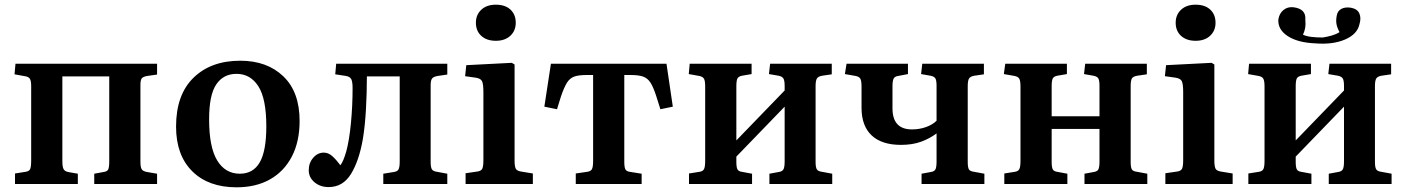

<svg xmlns="http://www.w3.org/2000/svg" viewBox="-20 -785 5997 819"><path d="M44 0V-45L88 -52Q104 -54 108.5 -63.5Q113 -73 113 -102V-418Q113 -441 107 -449.5Q101 -458 86 -460L42 -468L46 -513H650V-467L608 -461Q590 -458 584.5 -450.5Q579 -443 579 -422V-96Q579 -72 584.5 -63Q590 -54 609 -51L650 -44V0H382V-44L420 -51Q437 -53 441.5 -62Q446 -71 446 -98V-459H246V-97Q246 -74 251 -64Q256 -54 272 -51L312 -44V0Z M989 14Q869 14 800 -54.5Q731 -123 731 -245Q731 -381 805.5 -453.5Q880 -526 1005 -526Q1119 -526 1188.5 -459.5Q1258 -393 1258 -269Q1258 -181 1225 -117.5Q1192 -54 1132 -20Q1072 14 989 14ZM1003 -44Q1060 -44 1088 -92.5Q1116 -141 1116 -246Q1116 -364 1082 -417Q1048 -470 989 -470Q933 -470 902.5 -425Q872 -380 872 -276Q872 -157 906.5 -100.5Q941 -44 1003 -44Z M1382 13Q1346 13 1321.5 -7.5Q1297 -28 1297 -59Q1297 -90 1316 -112Q1335 -134 1361 -134Q1381 -134 1398 -118.5Q1415 -103 1432 -80Q1445 -97 1457 -139Q1470 -187 1477 -260.5Q1484 -334 1484 -409Q1484 -436 1478.5 -447Q1473 -458 1456 -461L1410 -468L1414 -513H1888V-467L1847 -461Q1829 -458 1823 -450Q1817 -442 1817 -422V-94Q1817 -71 1822.5 -62.5Q1828 -54 1845 -52L1888 -44V0H1615V-44L1658 -51Q1675 -53 1680 -62.5Q1685 -72 1685 -96V-459H1545Q1545 -389 1541 -318.5Q1537 -248 1528 -193Q1512 -100 1477.5 -43.5Q1443 13 1382 13Z M2095 -611Q2056 -611 2033 -632Q2010 -653 2010 -688Q2010 -722 2033 -743.5Q2056 -765 2095 -765Q2135 -765 2157.5 -744Q2180 -723 2180 -688Q2180 -654 2157 -632.5Q2134 -611 2095 -611ZM1966 0V-46L2014 -53Q2032 -55 2037 -65Q2042 -75 2042 -102V-392Q2042 -427 2036 -439Q2030 -451 2007 -454L1964 -460L1969 -507L2163 -517L2175 -510V-99Q2175 -77 2179.5 -66.5Q2184 -56 2204 -53L2253 -45V0Z M2436 0V-45L2484 -52Q2500 -54 2505 -63.5Q2510 -73 2510 -99V-465H2481Q2447 -465 2428.5 -458Q2410 -451 2398 -431.5Q2386 -412 2373 -374L2356 -319L2302 -330L2330 -513H2823L2850 -330L2797 -319L2779 -376Q2767 -413 2755 -432Q2743 -451 2724 -458Q2705 -465 2672 -465H2643V-95Q2643 -72 2647.5 -63Q2652 -54 2667 -52L2717 -44V0Z M2919 0V-45L2963 -52Q2978 -54 2983 -63.5Q2988 -73 2988 -99V-416Q2988 -440 2983 -449Q2978 -458 2963 -461L2918 -469L2922 -513H3186V-469L3145 -462Q3130 -459 3125.5 -450Q3121 -441 3121 -416V-186L3327 -399V-419Q3327 -442 3321.5 -450.5Q3316 -459 3301 -462L3260 -469L3265 -513H3528V-468L3487 -462Q3470 -459 3464.5 -450Q3459 -441 3459 -417V-94Q3459 -71 3464.5 -62.5Q3470 -54 3487 -52L3530 -44V0H3262V-44L3300 -51Q3316 -53 3321.5 -62Q3327 -71 3327 -96V-330L3121 -117V-95Q3121 -72 3125.5 -63Q3130 -54 3145 -52L3188 -44V0Z M3911 0V-44L3949 -51Q3965 -53 3970 -62Q3975 -71 3975 -96V-216Q3946 -194 3909 -180.5Q3872 -167 3823 -167Q3741 -167 3698 -207.5Q3655 -248 3655 -325V-415Q3655 -440 3650 -449Q3645 -458 3630 -461L3584 -469L3591 -513H3853V-469L3811 -461Q3797 -459 3792 -450Q3787 -441 3787 -416V-323Q3787 -233 3870 -233Q3902 -233 3930 -243Q3958 -253 3975 -270V-419Q3975 -442 3970 -450.5Q3965 -459 3949 -462L3909 -469L3914 -513H4177V-468L4136 -462Q4119 -459 4113.5 -450Q4108 -441 4108 -417V-94Q4108 -71 4113 -62.5Q4118 -54 4136 -52L4179 -44V0Z M4264 0V-45L4308 -52Q4323 -54 4328 -63.5Q4333 -73 4333 -99V-416Q4333 -440 4328 -449Q4323 -458 4308 -461L4262 -469L4268 -513H4531V-469L4490 -462Q4475 -459 4470.5 -450Q4466 -441 4466 -416V-289H4670V-419Q4670 -442 4665 -450.5Q4660 -459 4644 -462L4604 -469L4609 -513H4872V-468L4831 -462Q4813 -459 4808 -450Q4803 -441 4803 -417V-94Q4803 -71 4808 -62.5Q4813 -54 4831 -52L4874 -44V0H4606V-44L4644 -51Q4660 -53 4665 -62Q4670 -71 4670 -96V-235H4466V-95Q4466 -72 4470.5 -63Q4475 -54 4490 -52L4533 -44V0Z M5080 -611Q5041 -611 5018 -632Q4995 -653 4995 -688Q4995 -722 5018 -743.5Q5041 -765 5080 -765Q5120 -765 5142.5 -744Q5165 -723 5165 -688Q5165 -654 5142 -632.5Q5119 -611 5080 -611ZM4951 0V-46L4999 -53Q5017 -55 5022 -65Q5027 -75 5027 -102V-392Q5027 -427 5021 -439Q5015 -451 4992 -454L4949 -460L4954 -507L5148 -517L5160 -510V-99Q5160 -77 5164.5 -66.5Q5169 -56 5189 -53L5238 -45V0Z M5305 0V-45L5349 -52Q5364 -54 5369 -63.5Q5374 -73 5374 -99V-416Q5374 -440 5369 -449Q5364 -458 5349 -461L5304 -469L5308 -513H5572V-469L5531 -462Q5516 -459 5511.5 -450Q5507 -441 5507 -416V-186L5713 -399V-419Q5713 -442 5707.5 -450.5Q5702 -459 5687 -462L5646 -469L5651 -513H5914V-468L5873 -462Q5856 -459 5850.5 -450Q5845 -441 5845 -417V-94Q5845 -71 5850.5 -62.5Q5856 -54 5873 -52L5916 -44V0H5648V-44L5686 -51Q5702 -53 5707.5 -62Q5713 -71 5713 -96V-330L5507 -117V-95Q5507 -72 5511.5 -63Q5516 -54 5531 -52L5574 -44V0ZM5591 -600Q5516 -603 5473 -631Q5430 -659 5433 -702Q5437 -728 5455 -742.5Q5473 -757 5498 -754Q5552 -747 5548 -701Q5550 -681 5547.5 -666.5Q5545 -652 5538 -637Q5553 -630 5575 -627.5Q5597 -625 5622 -625Q5642 -628 5661 -633.5Q5680 -639 5694 -648Q5684 -666 5681 -682Q5678 -698 5682 -718Q5685 -738 5701.5 -747Q5718 -756 5743 -752Q5770 -747 5778.5 -727.5Q5787 -708 5779 -682Q5770 -639 5717.5 -616.5Q5665 -594 5591 -600Z"/></svg>

Font: Literata 36pt SemiBold
Style: Regular
Weight: 600
Designer: Latin by Veronika Burian and Jose Scaglione. Greek by Irene Vlachou. Cyrillic by Vera Evstafieva.
Foundry: TypeTogether
Version: Version 3.002